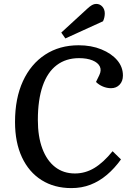

<svg xmlns="http://www.w3.org/2000/svg" viewBox="-20 -950 672 984"><path d="M489 -565Q501 -590 491.5 -609.5Q482 -629 454 -640.5Q426 -652 385 -652Q318 -652 270.5 -616Q223 -580 198.5 -509Q174 -438 174 -335Q174 -250 197 -188.5Q220 -127 262.5 -94Q305 -61 364 -61Q417 -61 463.5 -89Q510 -117 557 -175L600 -133Q567 -87 528 -54Q489 -21 444 -3.5Q399 14 346 14Q258 14 193 -27Q128 -68 92.5 -144Q57 -220 57 -325Q57 -446 97.5 -534Q138 -622 211.5 -670Q285 -718 383 -718Q448 -718 499.5 -697Q551 -676 580.5 -641.5Q610 -607 610 -563Q610 -534 593 -516Q576 -498 549 -498Q528 -498 507.5 -506.5Q487 -515 472 -530ZM428 -906Q441 -918 451.5 -924Q462 -930 473 -930Q492 -930 504.5 -916Q517 -902 517 -881Q517 -872 515 -862Q513 -852 508 -841L315 -753L294 -783Z"/></svg>

Font: Literata 18pt Medium
Style: Italic
Weight: 500
Italic angle: -2°
Designer: Latin by Veronika Burian and Jose Scaglione. Greek by Irene Vlachou. Cyrillic by Vera Evstafieva
Foundry: TypeTogether
Version: Version 3.103;gftools[0.9.29]